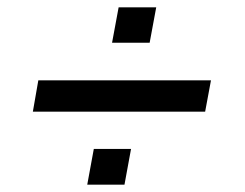

<svg xmlns="http://www.w3.org/2000/svg" viewBox="-20 -518 670 526"><path d="M70 -212 85 -298H558L542 -212ZM219 -12 237 -110H339L321 -12ZM287 -401 305 -498H408L390 -401Z"/></svg>

Font: Archivo SemiBold Medium
Style: Italic
Weight: 500
Italic angle: -10°
Version: Version 2.001